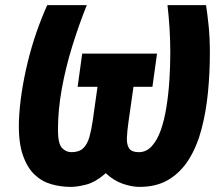

<svg xmlns="http://www.w3.org/2000/svg" viewBox="-20 -720 871 752"><path d="M526 12Q497 12 461.5 0Q426 -12 395 -41Q364 -70 348 -120Q332 -170 343 -246L376 -480H517L483 -241Q478 -206 477 -179.5Q476 -153 486 -138.5Q496 -124 524 -124Q553 -124 574.5 -147.5Q596 -171 610 -211Q624 -251 632 -301.5Q640 -352 643.5 -406.5Q647 -461 647 -513Q647 -563 644 -610Q641 -657 636 -700H787Q792 -668 797 -620.5Q802 -573 802 -512Q802 -434 794.5 -358Q787 -282 769.5 -215Q752 -148 720.5 -97Q689 -46 641.5 -17Q594 12 526 12ZM257 12Q218 12 181 1.5Q144 -9 115 -36.5Q86 -64 69 -114Q52 -164 54 -243Q56 -299 65 -358Q74 -417 88.5 -476.5Q103 -536 122.5 -592.5Q142 -649 165 -700H320Q289 -623 263 -539Q237 -455 222 -372Q207 -289 207 -211Q207 -158 222.5 -141Q238 -124 260 -124Q290 -124 306 -139.5Q322 -155 330 -183Q338 -211 343 -246L449 -124Q422 -65 387 -35.5Q352 -6 317.5 3Q283 12 257 12ZM284 -380 302 -510H595L577 -380H362Z"/></svg>

Font: Finlandica
Style: Italic
Weight: 400
Italic angle: -8°
Designer: Niklas Ekholm, Juho Hiilivirta, Jaakko Suomalainen
Foundry: Helsinki Type Studio
Version: Version 1.064